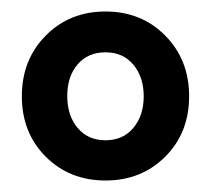

<svg xmlns="http://www.w3.org/2000/svg" viewBox="-20 -692 367 334"><path d="M163.5 -378Q101 -378 59.5 -419.5Q18 -461 18 -524.5Q18 -588 59.5 -630Q101 -672 163.5 -672Q226 -672 267.5 -630Q309 -588 309 -524.5Q309 -461 267.5 -419.5Q226 -378 163.5 -378ZM115 -580Q97 -559 97 -525Q97 -491 115 -469.5Q133 -448 163.5 -448Q194 -448 212 -469.5Q230 -491 230 -524.5Q230 -558 212 -579.5Q194 -601 163.5 -601Q133 -601 115 -580Z"/></svg>

Font: Signika
Style: Regular
Weight: 400
Designer: Anna Giedrys
Foundry: Anna Giedrys
Version: Version 1.001